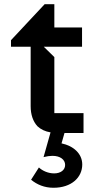

<svg xmlns="http://www.w3.org/2000/svg" viewBox="-20 -629 450 908"><path d="M233 259C318 259 369 210 369 149C369 98 328 61 271 49L285 0H375V-94H237V-359L187 -408H368V-499H237V-609H191L32 -439V-408H125V-127C125 -87 136 -55 157 -32C173 -17 194 -7 219 -3L186 114C201 110 216 108 228 108C265 108 288 126 288 151C288 175 267 191 236 191C208 191 181 179 164 163L127 221C155 244 190 259 233 259Z"/></svg>

Font: LaHaus Display SemiBold
Style: Regular
Weight: 600
Designer: We are Make, BastardaType, Dalton Maag Ltd
Foundry: BastardaType, Dalton Maag Ltd
Version: Version 3.100;Glyphs 3.3 (3331)